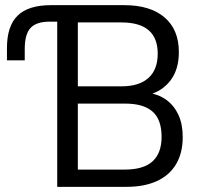

<svg xmlns="http://www.w3.org/2000/svg" viewBox="-20 -725 795 745"><path d="M202 0V-641H173Q121 -641 98.5 -616.5Q76 -592 76 -535V-491H7V-539Q7 -624 48.5 -664.5Q90 -705 178 -705H462Q563 -705 618.5 -657.5Q674 -610 674 -523Q674 -456 642 -413.5Q610 -371 556 -357V-365Q596 -359 626 -337Q656 -315 672.5 -279Q689 -243 689 -193Q689 -132 663.5 -88.5Q638 -45 589 -22.5Q540 0 471 0ZM282 -67H464Q537 -67 572 -99Q607 -131 607 -194Q607 -261 572 -292Q537 -323 466 -323H282ZM282 -390H451Q520 -390 556 -422.5Q592 -455 592 -517Q592 -577 557 -607.5Q522 -638 450 -638H282Z"/></svg>

Font: Nunito Sans 10pt SemiCondensed
Style: Regular
Weight: 400
Width: 4
Designer: Vernon Adams
Foundry: Vernon Adams
Version: Version 3.101;gftools[0.9.27]